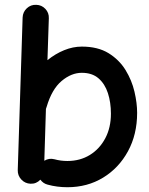

<svg xmlns="http://www.w3.org/2000/svg" viewBox="-20 -740 627 808"><path d="M132.3 -719.7Q155.3 -719.2 170.9 -702.6Q186.5 -686 185.5 -663.1L179.7 -486.8Q212.9 -513.7 250 -528.8Q287.1 -543.9 324.2 -543.9Q391.6 -543.9 436.5 -516.4Q481.4 -488.8 508.1 -445.6Q534.7 -402.3 545.9 -354.2Q557.1 -306.2 557.1 -265.1Q557.1 -174.3 518.6 -103.5Q480 -32.7 413.8 7.6Q347.7 47.9 263.7 47.9Q220.2 47.9 180.7 37.1Q161.6 32.2 149.9 16.1Q132.8 34.2 108.4 33.2Q85.4 32.2 69.8 15.6Q54.2 -1 54.7 -23.9L75.2 -666.5Q76.2 -689.5 92.8 -705.1Q109.4 -720.7 132.3 -719.7ZM209 -69.8Q235.4 -62.5 263.7 -62.5Q316.9 -62.5 358.2 -87.9Q399.4 -113.3 423.1 -158.2Q446.8 -203.1 446.8 -261.7Q446.8 -309.1 434.1 -348.1Q421.4 -387.2 394.5 -410.4Q367.7 -433.6 324.2 -433.6Q280.3 -433.6 239.3 -399.2Q198.2 -364.7 176.3 -290.5Q175.3 -286.1 173.3 -281.7L166.5 -63.5Q186.5 -75.7 209 -69.8Z"/></svg>

Font: Mikhak-DS2-FD SemiBold
Style: Regular
Weight: 600
Designer: Amin Abedi
Version: Version 3.2